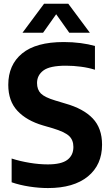

<svg xmlns="http://www.w3.org/2000/svg" viewBox="-20 -968 574 998"><path d="M229.5 9.5Q183 9.5 132.8 1.8Q82.5 -6 40.5 -20.5V-144Q84 -130 133.5 -121.8Q183 -113.5 228.5 -113.5Q299 -113.5 330.2 -137.2Q361.5 -161 361.5 -204Q361.5 -240.5 338.8 -261.5Q316 -282.5 255 -301L203.5 -316Q118 -341 70.5 -392Q23 -443 23 -527Q23 -631 95 -690.2Q167 -749.5 311.5 -749.5Q357 -749.5 399 -744Q441 -738.5 473.5 -729V-605.5Q440.5 -616 401.2 -621.2Q362 -626.5 322.5 -626.5Q239 -626.5 205.8 -601.8Q172.5 -577 172.5 -536.5Q172.5 -502 192.5 -482Q212.5 -462 267.5 -445.5L319 -430Q413.5 -403.5 462 -352.5Q510.5 -301.5 510.5 -216Q510.5 -111 436.8 -50.8Q363 9.5 229.5 9.5ZM97 -798 209 -948.5H335L447 -798H340L272 -894L204 -798Z"/></svg>

Font: Encode Sans Semi Condensed
Style: Bold
Weight: 700
Width: 4
Designer: Multiple Designers
Foundry: Impallari Type
Version: Version 3.000; ttfautohint (v1.8.3) -l 8 -r 50 -G 200 -x 14 